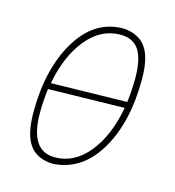

<svg xmlns="http://www.w3.org/2000/svg" viewBox="-78 -525 546 598"><g transform="rotate(15 195.0 -226.0)"><path d="M245 -458H250Q300 -454 322.5 -421Q345 -388 345 -320Q345 -181 291.5 -90.5Q238 0 146 6H141Q91 3 68 -30.5Q45 -64 45 -134Q45 -273 99.5 -364.5Q154 -456 245 -458ZM245 -437Q182 -437 136.5 -381.5Q91 -326 74 -235L319 -240Q324 -280 324 -317Q324 -379 305 -408Q286 -437 245 -437ZM65 -137Q65 -15 145 -15Q208 -15 253.5 -71Q299 -127 316 -220L70 -215Q65 -173 65 -137Z"/></g></svg>

Font: Alegreya Sans Thin
Style: Italic
Weight: 100
Italic angle: -7°
Designer: Juan Pablo del Peral
Foundry: Huerta Tipografica
Version: Version 2.007